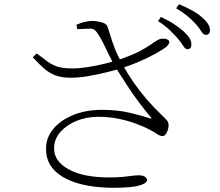

<svg xmlns="http://www.w3.org/2000/svg" viewBox="-20 -844 1040 909"><path d="M867 -611Q857 -611 847 -627.5Q837 -644 820 -664Q804 -682 782 -703Q760 -724 728 -744L742 -764Q780 -746 806 -728.5Q832 -711 850 -695Q869 -677 877.5 -663Q886 -649 886 -633Q886 -622 881 -616.5Q876 -611 867 -611ZM515 45Q456 45 399.5 35.5Q343 26 297.5 4.5Q252 -17 225 -52.5Q198 -88 198 -140Q198 -193 233 -234.5Q268 -276 328 -300Q388 -324 462 -324Q536 -324 594.5 -310Q653 -296 689 -284Q702 -280 694 -289Q664 -324 635.5 -362.5Q607 -401 580 -442.5Q553 -484 526 -527Q509 -557 495 -586Q481 -615 468 -641.5Q455 -668 440 -689Q427 -709 408 -708.5Q389 -708 346 -706L342 -727Q368 -738 386.5 -741.5Q405 -745 416 -745Q437 -745 460.5 -738.5Q484 -732 488 -720Q495 -701 503 -674Q511 -647 524 -613.5Q537 -580 559 -541Q582 -498 611 -456Q640 -414 674 -374.5Q708 -335 745 -300Q763 -283 770 -274.5Q777 -266 778 -255Q779 -243 775 -230Q771 -217 764.5 -208.5Q758 -200 750 -200Q737 -200 725.5 -208.5Q714 -217 694 -227Q663 -244 624 -258.5Q585 -273 540 -282Q495 -291 445 -291Q388 -291 340.5 -271Q293 -251 264.5 -217.5Q236 -184 236 -141Q236 -80 305.5 -42Q375 -4 496 -4Q536 -4 561 -6.5Q586 -9 603.5 -11.5Q621 -14 637 -14Q656 -14 666 -7.5Q676 -1 676 8Q676 24 639 34.5Q602 45 515 45ZM314 -476Q273 -476 244 -486.5Q215 -497 190 -518.5Q165 -540 135 -573L154 -591Q184 -568 206 -552Q228 -536 254 -528Q280 -520 321 -520Q353 -520 393 -526Q433 -532 472 -541.5Q511 -551 539 -560Q601 -581 636 -599Q671 -617 690.5 -631Q710 -645 726 -654Q739 -662 755.5 -661Q772 -660 779 -652Q784 -645 779.5 -637Q775 -629 766 -621Q750 -609 718 -591Q686 -573 644 -554.5Q602 -536 555 -521Q526 -512 483.5 -501.5Q441 -491 396.5 -483.5Q352 -476 314 -476ZM955 -679Q943 -679 933.5 -695Q924 -711 907 -730Q889 -750 868 -767.5Q847 -785 814 -805L828 -824Q865 -808 892 -793Q919 -778 935 -763Q956 -745 965 -730.5Q974 -716 974 -701Q974 -690 969 -684.5Q964 -679 955 -679Z"/></svg>

Font: Noto Serif JP ExtraLight
Style: Regular
Weight: 200
Designer: Ryoko NISHIZUKA  (kana & ideographs); Frank Grießhammer (Latin, Greek & Cyrillic); Wenlong ZHANG  (bopomofo); Sandoll Co
Foundry: Adobe
Version: Version 2.002-H1;hotconv 1.1.0;makeotfexe 2.6.0